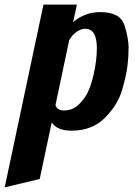

<svg xmlns="http://www.w3.org/2000/svg" viewBox="-111 -557 599 827"><path d="M306.2 -350.1Q306.2 -433.1 255.9 -433.1Q238.8 -433.1 220 -420.7Q201.2 -408.2 187 -383.8L127.9 -104Q136.2 -81.1 164.1 -81.1Q192.4 -81.1 212.9 -94.5Q233.4 -107.9 255.4 -139.2Q277.3 -170.4 291.7 -233.4Q306.2 -296.4 306.2 -350.1ZM320.8 -504.9Q407.2 -504.9 425 -448.2Q442.9 -391.6 442.9 -352.5Q442.9 -313.5 438.2 -274.2Q433.6 -234.9 415.3 -170.7Q397 -106.4 341.8 -50.3Q286.6 5.9 196.8 5.9Q134.8 5.9 111.8 -29.8L60.1 213.9L-90.8 250L76.2 -537.1H220.2L204.1 -461.9Q254.9 -504.9 320.8 -504.9Z"/></svg>

Font: Lobster-Regular
Style: Regular
Weight: 400
Designer: Pablo Impallari
Foundry: Pablo Impallari
Version: Version 1.007; ttfautohint (v1.1) -l 8 -r 50 -G 50 -x 14 -D 